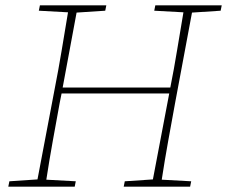

<svg xmlns="http://www.w3.org/2000/svg" viewBox="-20 -697 848 717"><path d="M556 -657 560 -677H808L804 -657L697 -650L634 -313Q621 -242 608 -170Q595 -98 584 -26L694 -20L690 0H442L446 -20L551 -27L612 -348H210L203 -313Q190 -242 177 -170Q164 -98 153 -26L263 -20L259 0H11L15 -20L120 -27L184 -364Q198 -435 210 -507Q222 -579 234 -651L125 -657L129 -677H377L373 -657L266 -650L214 -370H616Q630 -440 641.5 -510.5Q653 -581 665 -651Z"/></svg>

Font: Source Serif Pro ExtraLight
Style: Italic
Weight: 200
Italic angle: -12°
Designer: Frank Grießhammer
Foundry: Adobe Systems Incorporated
Version: Version 3.001;hotconv 1.0.111;makeotfexe 2.5.65597